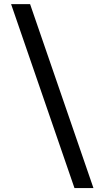

<svg xmlns="http://www.w3.org/2000/svg" viewBox="-20 -821 511 938"><path d="M34.2 -800.8 343.8 97.7H436.5L127 -800.8Z"/></svg>

Font: Giphurs SC
Style: Regular
Weight: 400
Version: Version 0.920